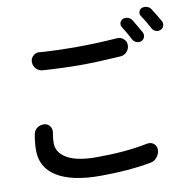

<svg xmlns="http://www.w3.org/2000/svg" viewBox="-93 -935 1063 1066"><g transform="rotate(-10 438.5 -401.5)"><path d="M647.5 -753.9Q640.6 -765.6 644.5 -778.3Q648.4 -791 660.2 -796.9Q674.8 -802.7 689.5 -798.3Q704.1 -793.9 712.9 -780.3Q734.4 -745.1 756.8 -705.1Q763.7 -692.4 759.3 -678.2Q754.9 -664.1 741.2 -658.2Q727.5 -652.3 713.4 -657.7Q699.2 -663.1 692.4 -675.8Q668.9 -720.7 647.5 -753.9ZM762.7 -795.9Q754.9 -807.6 758.8 -820.3Q762.7 -833 774.4 -838.9Q783.2 -841.8 791 -841.8Q796.9 -841.8 803.7 -839.8Q818.4 -835.9 827.1 -823.2Q850.6 -786.1 873 -747.1Q877 -739.3 877 -731.4Q877 -726.6 875 -720.7Q871.1 -707 857.4 -701.2Q843.8 -695.3 829.6 -700.2Q815.4 -705.1 808.6 -718.8Q784.2 -764.6 762.7 -795.9ZM173.8 -593.8Q152.3 -594.7 137.2 -610.8Q122.1 -627 122.1 -649.4Q122.1 -669.9 137.7 -683.6Q151.4 -696.3 168.9 -696.3Q171.9 -696.3 173.8 -695.3Q264.6 -688.5 386.7 -688.5Q489.3 -688.5 611.3 -697.3Q613.3 -697.3 615.2 -697.3Q633.8 -697.3 647.5 -684.6Q663.1 -670.9 663.1 -650.4Q663.1 -627.9 647.9 -611.8Q632.8 -595.7 611.3 -594.7Q478.5 -585.9 387.7 -585.9Q286.1 -585.9 173.8 -593.8ZM68.4 -251Q72.3 -273.4 89.8 -286.1Q105.5 -296.9 124 -296.9Q127.9 -296.9 130.9 -296.9Q150.4 -294.9 162.1 -278.3Q169.9 -266.6 169.9 -252Q169.9 -247.1 168.9 -242.2Q163.1 -211.9 163.1 -184.6Q163.1 -130.9 218.8 -98.6Q274.4 -66.4 383.8 -66.4Q548.8 -66.4 672.9 -91.8Q678.7 -92.8 683.6 -92.8Q698.2 -92.8 710 -84Q726.6 -71.3 726.6 -49.8Q726.6 -26.4 711.9 -7.8Q697.3 11.7 673.8 15.6Q547.9 39.1 386.7 39.1Q227.5 39.1 143.6 -12.7Q59.6 -64.5 59.6 -162.1Q59.6 -203.1 68.4 -251Z"/></g></svg>

Font: Gen Jyuu Gothic P Medium
Style: Regular
Weight: 500
Designer: [Source Han Sans]
Ryoko NISHIZUKA  (kana & ideographs); Paul D. Hunt (Latin, Greek & Cyrillic); Wenlong ZHANG  (bopomofo
Version: Version 1.002.20150607